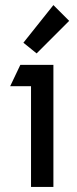

<svg xmlns="http://www.w3.org/2000/svg" viewBox="-20 -735 304 755"><path d="M190 0H102V-396H20L60 -480H190ZM124 -525 72 -567 190 -715 252 -653Z"/></svg>

Font: Baumans
Style: Regular
Weight: 400
Designer: Henadij Zarechnjuk
Foundry: Cyreal (www.cyreal.org)
Version: Version 001.002